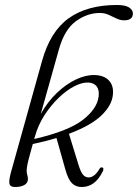

<svg xmlns="http://www.w3.org/2000/svg" viewBox="-20 -742 553 770"><path d="M392 -54.5Q361.5 8 308 8Q284 8 268.8 -7Q253.5 -22 242.5 -61L206.5 -188.5Q162.5 -175 111.5 -164.5Q101 -127.5 95.8 -107Q90.5 -86.5 88.8 -75.5Q87 -64.5 87 -57.5Q87 -47 89.5 -39.8Q92 -32.5 92 -23.5Q92 -8.5 78 -0.2Q64 8 40.5 8Q21 8 18 -4.8Q15 -17.5 23.5 -49.5L148 -495.5Q181 -615.5 255.5 -668.8Q330 -722 448.5 -722Q482.5 -722 497.8 -712Q513 -702 513 -688Q513 -660.5 478 -660.5Q462.5 -660.5 447.2 -667.8Q432 -675 415.8 -682.5Q399.5 -690 380.5 -690Q330 -690 284.2 -656.8Q238.5 -623.5 216 -543Q199.5 -484.5 179.8 -414.2Q160 -344 143.5 -285Q171 -334 208.2 -369.5Q245.5 -405 285 -423.5Q324.5 -442 359.5 -441Q398 -440 417.5 -418.5Q437 -397 432.5 -360Q428 -318.5 385.8 -278.2Q343.5 -238 256.5 -205.5L295 -80.5Q304 -51.5 313.2 -41Q322.5 -30.5 335.5 -30.5Q359 -30.5 379.5 -65.5Q384.5 -72.5 390 -70.5Q398.5 -68 392 -54.5ZM120.5 -196Q118.5 -190 117 -184.5Q252 -215.5 310.5 -260Q369 -304.5 375.5 -354.5Q379 -381 367.8 -395.5Q356.5 -410 334 -411Q308.5 -412 277 -395.5Q245.5 -379 214.5 -349Q183.5 -319 158.2 -279.8Q133 -240.5 120.5 -196Z"/></svg>

Font: Fraunces 144pt S050 Light
Style: Italic
Weight: 300
Italic angle: -16°
Version: Version 1.000; ttfautohint (v1.8.3)